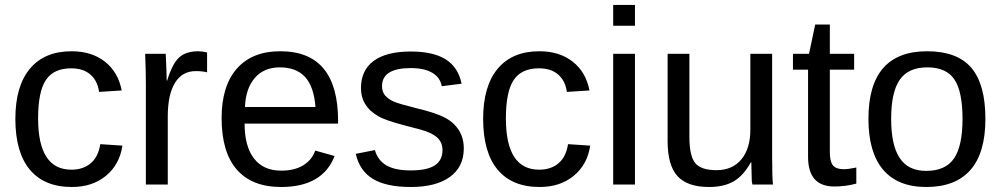

<svg xmlns="http://www.w3.org/2000/svg" viewBox="-20 -745 4039 775"><path d="M133.8 -267.1Q133.8 -60.1 268.1 -60.1Q315.4 -60.1 345.9 -85.7Q376.5 -111.3 384.8 -163.1L474.1 -157.2Q462.9 -81.1 408 -35.6Q353 9.8 270 9.8Q158.7 9.8 100.3 -60.3Q42 -130.4 42 -265.1Q42 -397.5 100.8 -467.8Q159.7 -538.1 269 -538.1Q350.1 -538.1 403.6 -496.1Q457 -454.1 471.2 -379.9L379.9 -374Q374 -418.5 345.2 -443.8Q316.4 -469.2 267.1 -469.2Q196.8 -469.2 165.3 -422.1Q133.8 -375 133.8 -267.1Z M657.2 0H568.8V-404.8Q568.8 -460.4 565.9 -527.8H648.9Q652.8 -447.8 652.8 -419.9H654.8Q675.3 -487.3 702.6 -512.7Q730 -538.1 780.8 -538.1Q795.4 -538.1 815.9 -533.2V-453.1Q797.4 -458 770 -458Q715.3 -458 686.3 -410.6Q657.2 -363.3 657.2 -274.9Z M1344.7 -246.1H967.3Q967.3 -154.8 1005.1 -105.5Q1043 -56.2 1114.7 -56.2Q1169.4 -56.2 1204.6 -78.1Q1239.7 -100.1 1252.4 -137.2L1330.6 -115.2Q1282.2 9.8 1114.7 9.8Q997.1 9.8 935.8 -60.5Q874.5 -130.9 874.5 -268.1Q874.5 -397.9 936 -468Q997.6 -538.1 1111.3 -538.1Q1344.7 -538.1 1344.7 -256.8ZM968.8 -313H1253.4Q1247.1 -395.5 1211.4 -434.3Q1175.8 -473.1 1109.4 -473.1Q1045.9 -473.1 1008.8 -430.7Q971.7 -388.2 968.8 -313Z M1852.1 -146Q1852.1 -71.3 1795.9 -30.8Q1739.7 9.8 1638.2 9.8Q1539.6 9.8 1485.6 -22.7Q1431.6 -55.2 1416 -124L1493.2 -139.2Q1505.4 -97.2 1540.3 -77.1Q1575.2 -57.1 1638.2 -57.1Q1703.6 -57.1 1734.9 -77.4Q1766.1 -97.7 1766.1 -139.2Q1766.1 -169.9 1744.9 -189.7Q1723.6 -209.5 1676.3 -222.2L1613.3 -238.8Q1532.7 -259.8 1505.4 -276.9Q1437 -316.4 1437 -389.2Q1437 -461.4 1488.5 -499.3Q1540 -537.1 1638.2 -537.1Q1727.5 -537.1 1778.3 -505.9Q1829.1 -474.6 1843.3 -407.2L1763.2 -397Q1756.8 -432.6 1724.6 -451.4Q1692.4 -470.2 1638.2 -470.2Q1522 -470.2 1522 -397Q1522 -375 1534.2 -359.9Q1547.4 -344.7 1569.3 -335Q1588.9 -326.2 1665 -307.1Q1730.5 -291.5 1766.1 -274.9Q1797.4 -260.3 1814 -242.2Q1852.1 -204.1 1852.1 -146Z M2022 -267.1Q2022 -60.1 2156.2 -60.1Q2203.6 -60.1 2234.1 -85.7Q2264.6 -111.3 2272.9 -163.1L2362.3 -157.2Q2351.1 -81.1 2296.1 -35.6Q2241.2 9.8 2158.2 9.8Q2046.9 9.8 1988.5 -60.3Q1930.2 -130.4 1930.2 -265.1Q1930.2 -397.5 1989 -467.8Q2047.9 -538.1 2157.2 -538.1Q2238.3 -538.1 2291.7 -496.1Q2345.2 -454.1 2359.4 -379.9L2268.1 -374Q2262.2 -418.5 2233.4 -443.8Q2204.6 -469.2 2155.3 -469.2Q2085 -469.2 2053.5 -422.1Q2022 -375 2022 -267.1Z M2543 -641.1H2455.1V-725.1H2543ZM2543 0H2455.1V-527.8H2543Z M2674.8 -527.8H2762.7V-192.9Q2762.7 -115.7 2786.1 -86.9Q2809.6 -58.1 2872.1 -58.1Q2936 -58.1 2972.4 -101.6Q3008.8 -145 3008.8 -222.2V-527.8H3096.7V-112.8Q3096.7 -24.9 3100.1 0H3017.1Q3016.6 -0.5 3014.6 -13.2Q3014.6 -20 3013.9 -41.3Q3013.2 -62.5 3012.7 -89.8H3010.7Q2981 -36.1 2941.7 -13.2Q2902.3 9.8 2841.8 9.8Q2754.9 9.8 2714.8 -33.9Q2674.8 -77.6 2674.8 -175.8Z M3436.5 -68.8V-3.9Q3393.6 7.8 3347.7 7.8Q3241.7 7.8 3241.7 -111.8V-463.9H3180.7V-527.8H3245.6L3270.5 -646H3329.6V-527.8H3427.7V-463.9H3329.6V-130.9Q3329.6 -92.8 3342.3 -77.4Q3355 -62 3385.7 -62Q3404.3 -62 3436.5 -68.8Z M3957.5 -265.1Q3957.5 -127.4 3897 -58.8Q3836.4 9.8 3719.2 9.8Q3603.5 9.8 3544.4 -60.3Q3485.4 -130.4 3485.4 -265.1Q3485.4 -538.1 3722.2 -538.1Q3843.3 -538.1 3900.4 -471.7Q3957.5 -405.3 3957.5 -265.1ZM3865.2 -265.1Q3865.2 -375 3832.5 -424.1Q3799.8 -473.1 3723.1 -473.1Q3646.5 -473.1 3611.8 -423.1Q3577.1 -373 3577.1 -265.1Q3577.1 -159.2 3611.6 -107.2Q3646 -55.2 3718.3 -55.2Q3796.4 -55.2 3830.8 -105.5Q3865.2 -155.8 3865.2 -265.1Z"/></svg>

Font: Libra Sans Modern
Style: Regular
Weight: 400
Foundry: Stefan Peev, Context Ltd
Version: Version 1.000